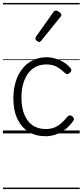

<svg xmlns="http://www.w3.org/2000/svg" viewBox="-20 -909 563 1308"><path d="M291 19Q224 19 175 -11Q126 -41 98.5 -99Q71 -157 71 -239Q71 -300 86.5 -351Q102 -402 131.5 -439.5Q161 -477 203 -498Q245 -519 298 -519Q343 -519 387.5 -499Q432 -479 461 -444Q467 -436 466 -429Q465 -422 456 -413Q447 -404 439.5 -404Q432 -404 425 -410Q396 -437 367.5 -453.5Q339 -470 294 -470Q257 -470 225.5 -454.5Q194 -439 172 -409.5Q150 -380 138 -338Q126 -296 126 -243Q126 -180 144.5 -132Q163 -84 200 -57Q237 -30 292 -30Q325 -30 350 -40Q375 -50 397 -69.5Q419 -89 441 -116Q448 -123 456 -123Q464 -123 472 -117Q480 -110 483 -103Q486 -96 481 -88Q456 -52 425 -28Q394 -4 359.5 7.5Q325 19 291 19ZM247 -623Q240 -623 230.5 -631Q221 -639 221 -647Q221 -649 222 -651.5Q223 -654 225 -659L344 -827Q348 -833 352 -835Q356 -837 361 -837Q368 -837 376.5 -832Q385 -827 391.5 -820.5Q398 -814 398 -807Q398 -803 396.5 -800Q395 -797 391 -793L261 -632Q254 -623 247 -623ZM0 369H523V379H0ZM0 -20H523V0H0ZM0 -505H523V-500H0ZM0 -889H523V-879H0Z"/></svg>

Font: Playwrite HR Lijeva Guides
Style: Regular
Weight: 400
Designer: Veronika Burian, José Scaglione
Foundry: TypeTogether
Version: Version 1.003